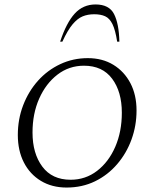

<svg xmlns="http://www.w3.org/2000/svg" viewBox="-20 -832 693 862"><path d="M279 10Q213 10 163.5 -20Q114 -50 87 -103Q60 -156 60 -226Q60 -297 84 -359.5Q108 -422 150.5 -469.5Q193 -517 250.5 -544Q308 -571 374 -571Q440 -571 489 -541Q538 -511 565.5 -458.5Q593 -406 593 -336Q593 -268 570.5 -206Q548 -144 506 -95Q464 -46 406.5 -18Q349 10 279 10ZM297 -25Q364 -25 416 -65Q468 -105 497.5 -173Q527 -241 527 -326Q527 -420 483.5 -478.5Q440 -537 357 -537Q290 -537 238 -497Q186 -457 156 -389.5Q126 -322 126 -237Q126 -143 170 -84Q214 -25 297 -25ZM250 -645Q278 -730 315.5 -771Q353 -812 409 -812Q470 -812 492 -769Q514 -726 516 -645H506Q498 -697 485 -723.5Q472 -750 452 -759Q432 -768 403 -768Q374 -768 351 -758.5Q328 -749 306 -723Q284 -697 260 -645Z"/></svg>

Font: Spectral SC Light
Style: Italic
Weight: 300
Italic angle: -10°
Designer: Jean-Baptiste Levee
Foundry: Production Type
Version: Version 2.001